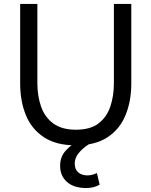

<svg xmlns="http://www.w3.org/2000/svg" viewBox="-20 -727 766 971"><path d="M363 8Q264 8 202 -33Q140 -74 111 -144.5Q82 -215 82 -305V-707H169V-306Q169 -242 187.5 -188.5Q206 -135 249 -103Q292 -71 364 -71Q437 -71 478.5 -103Q520 -135 538 -188.5Q556 -242 556 -306V-707H644V-305Q644 -216 615 -145Q586 -74 524 -33Q462 8 363 8ZM413 224Q352 223 318 192.5Q284 162 284 111Q284 66 313 34Q342 2 380 -15L443 -5Q410 12 384 40Q358 68 358 101Q358 129 375.5 144.5Q393 160 422 160Q434 160 446 157Q458 154 470 148L484 207Q466 217 449.5 220.5Q433 224 413 224Z"/></svg>

Font: Onest
Style: Regular
Weight: 400
Designer: Dmitri Voloshin, Andrey Kudryavtsev
Foundry: Dmitri Voloshin, Andrey Kudryavtsev
Version: Version 1.000;gftools[0.9.33]